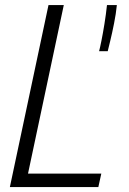

<svg xmlns="http://www.w3.org/2000/svg" viewBox="-20 -758 522 778"><path d="M20 0 176.5 -737.5H238.5L93.5 -54.5H390.5L378.5 0ZM453.5 -737.5Q450 -702 442.2 -663.2Q434.5 -624.5 427 -593.5Q419.5 -562.5 416.5 -550.5H381.5Q385 -563 391 -592.8Q397 -622.5 403.2 -661Q409.5 -699.5 413.5 -737.5Z"/></svg>

Font: Epilogue Light
Style: Italic
Weight: 300
Italic angle: -12°
Designer: Tyler Finck
Foundry: Etcetera Type Co
Version: Version 2.111; ttfautohint (v1.8.3)